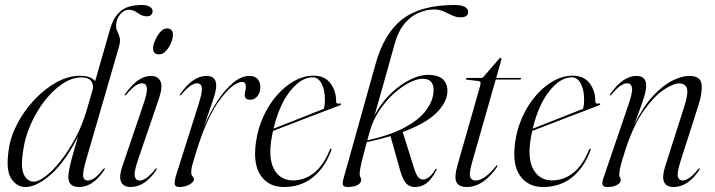

<svg xmlns="http://www.w3.org/2000/svg" viewBox="-20 -742 2866 770"><path d="M398.5 -60Q352.5 8 297.5 8Q254 8 254 -32Q254 -44 257.5 -62.2Q261 -80.5 269.5 -112.2Q278 -144 293.5 -195.5Q242.5 -94.5 185 -43.2Q127.5 8 82 8Q47.5 8 25.2 -25.2Q3 -58.5 14.5 -138.5Q21.5 -192.5 49.2 -245.5Q77 -298.5 118 -342Q159 -385.5 206.2 -411.8Q253.5 -438 300 -438Q324.5 -438 339.2 -432.2Q354 -426.5 361.5 -416.5L422.5 -628.5Q435.5 -674 464.5 -698Q493.5 -722 548.5 -722Q570 -722 581 -714.8Q592 -707.5 592 -697Q592 -688.5 586.2 -682.5Q580.5 -676.5 569 -676.5Q550 -676.5 532.5 -689.8Q515 -703 496 -703Q479 -703 462.8 -685.5Q446.5 -668 445.5 -640Q445.5 -626.5 451 -615.5Q456.5 -604.5 460 -591.2Q463.5 -578 458 -557.5L327 -106Q311 -52 313.5 -35Q316 -18 332.5 -18Q343.5 -18 357.8 -27.2Q372 -36.5 394 -63.5Q397.5 -68 399.5 -67Q401.5 -65.5 398.5 -60ZM73 -138.5Q62 -70 75.8 -41.8Q89.5 -13.5 116.5 -13.5Q134 -13.5 162.2 -34.8Q190.5 -56 221.8 -95Q253 -134 281.8 -187.2Q310.5 -240.5 329 -304.5L352.5 -386Q355.5 -403 345.2 -417.2Q335 -431.5 307 -431.5Q268.5 -431.5 230.2 -405.8Q192 -380 159 -337.5Q126 -295 103 -243Q80 -191 73 -138.5Z M618 -524Q594 -524 594 -548Q594 -561.5 602 -580.2Q610 -599 622.5 -613.5Q635 -628 648.5 -628Q662.5 -628 668 -620.8Q673.5 -613.5 673.5 -604Q673.5 -587.5 665.5 -569Q657.5 -550.5 645 -537.2Q632.5 -524 618 -524ZM532 -96.5Q516.5 -50.5 520.8 -34.2Q525 -18 539.5 -18Q551 -18 565.8 -27.2Q580.5 -36.5 602.5 -63.5Q606 -68 608 -67Q610 -65.5 607 -60Q561 8 504 8Q476 8 466 -12Q456 -32 470.5 -74.5L553.5 -319Q572 -372 569 -390Q566 -408 549.5 -408Q539 -408 524 -398.8Q509 -389.5 486 -362Q483 -358 480.5 -359.5Q479 -360.5 481.5 -364.5Q532.5 -437.5 585.5 -437.5Q612.5 -437.5 623.2 -416.8Q634 -396 617.5 -347Z M701.5 -359.5Q700 -360.5 702.5 -364.5Q753.5 -437.5 807.5 -437.5Q847 -437.5 847 -399.5Q847 -377 834.8 -342.2Q822.5 -307.5 797.5 -233.5Q821.5 -290.5 851.8 -336.8Q882 -383 915 -410.2Q948 -437.5 980.5 -437.5Q1003.5 -437.5 1014.5 -423.5Q1025.5 -409.5 1024 -387.5Q1022.5 -368 1011.2 -355Q1000 -342 984 -342Q961.5 -342 961.5 -361Q961.5 -370 963.8 -377.5Q966 -385 966 -392.5Q966 -413.5 951.5 -413.5Q916.5 -413.5 863.5 -344.2Q810.5 -275 766.5 -132Q758.5 -105 752.8 -86.2Q747 -67.5 747 -51Q747 -39.5 752.5 -34Q758 -28.5 758 -22.5Q758 -13 740.8 -2.5Q723.5 8 699.5 8Q682 8 680.5 -4Q679 -16 687 -41.5L775 -319.5Q792.5 -373.5 789.5 -390.8Q786.5 -408 770.5 -408Q759.5 -408 744.8 -398.8Q730 -389.5 707 -362Q703.5 -358 701.5 -359.5Z M1308.5 -139Q1283 -69.5 1234.8 -30.8Q1186.5 8 1118.5 8Q1057.5 8 1025.8 -37.8Q994 -83.5 1006.5 -172Q1014 -226 1036 -274.2Q1058 -322.5 1090.2 -359.5Q1122.5 -396.5 1160.5 -417.5Q1198.5 -438.5 1238 -438.5Q1282.5 -438.5 1305.5 -407.5Q1328.5 -376.5 1328 -335Q1328 -324 1341.5 -327Q1346.5 -328 1347.5 -325Q1348.5 -322 1344 -320Q1340 -318.5 1318.5 -310.2Q1297 -302 1265.2 -290Q1233.5 -278 1198.2 -264.5Q1163 -251 1130.2 -238.2Q1097.5 -225.5 1075 -217Q1070.5 -197.5 1067.5 -177Q1056.5 -100 1081.5 -59.2Q1106.5 -18.5 1154.5 -18.5Q1200.5 -18.5 1238.8 -48.2Q1277 -78 1302.5 -141Q1304.5 -146 1307.5 -146Q1311 -145.5 1308.5 -139ZM1234 -432Q1187.5 -432 1143.5 -376.5Q1099.5 -321 1077 -226Q1098.5 -234.5 1127.8 -246Q1157 -257.5 1186.8 -269.2Q1216.5 -281 1241.2 -290.8Q1266 -300.5 1278.5 -305.5Q1283 -318.5 1283 -344Q1283 -381.5 1269.5 -406.8Q1256 -432 1234 -432Z M1730.5 -60Q1711.5 -23 1690.8 -7.5Q1670 8 1644 8Q1623 8 1609.5 -5.8Q1596 -19.5 1585.5 -56L1546 -196Q1501 -182.5 1451 -172Q1439 -128.5 1433 -104Q1427 -79.5 1424.8 -66.2Q1422.5 -53 1422.5 -44Q1422.5 -36 1425.5 -31.2Q1428.5 -26.5 1428.5 -21Q1428.5 -7.5 1413.5 0.2Q1398.5 8 1374 8Q1359 8 1355.8 0.8Q1352.5 -6.5 1357 -23.5L1485.5 -483Q1520 -608.5 1594 -665.2Q1668 -722 1803 -722Q1831 -722 1844.2 -714.2Q1857.5 -706.5 1857.5 -694Q1857.5 -672.5 1826 -672.5Q1810 -672.5 1793.5 -680.2Q1777 -688 1759.5 -696Q1742 -704 1722 -704Q1691 -704 1659.8 -691Q1628.5 -678 1603 -648Q1577.5 -618 1563 -567Q1537.5 -474.5 1517 -402Q1496.5 -329.5 1482 -279Q1507.5 -328.5 1546.2 -366Q1585 -403.5 1627.2 -423.8Q1669.5 -444 1706 -441.5Q1745.5 -439 1761.5 -418.2Q1777.5 -397.5 1773.5 -365Q1768 -325.5 1726.5 -285.8Q1685 -246 1595 -212.5L1639 -72.5Q1647.5 -44 1656 -33Q1664.5 -22 1677.5 -22Q1687.5 -22 1700.2 -31.5Q1713 -41 1726 -63Q1728 -66.5 1730.5 -65Q1732 -63.5 1730.5 -60ZM1462 -212Q1457 -193.5 1453 -179Q1546 -200 1602.5 -230.5Q1659 -261 1686.2 -296.2Q1713.5 -331.5 1718 -367Q1725 -422 1681.5 -426Q1657.5 -428 1625.2 -412.5Q1593 -397 1560.2 -367.5Q1527.5 -338 1501 -298.2Q1474.5 -258.5 1462 -212Z M1898.5 -417 1852 -422.5Q1848.5 -423 1848.5 -426Q1848.5 -429.5 1853 -429.5H1908Q1915.5 -429.5 1919 -434L1981.5 -506Q1984.5 -510 1987.5 -510Q1991 -510 1991 -506.5Q1991 -503.5 1989 -497L1970 -429.5H2066Q2070 -429.5 2070 -427Q2070 -423 2063 -423H1968L1873 -90Q1860.5 -46 1866 -32Q1871.5 -18 1887.5 -18Q1922.5 -18 1969 -75.5Q1972 -80 1974 -79Q1976.5 -77.5 1973 -72Q1949 -36 1917.8 -14Q1886.5 8 1852 8Q1820.5 8 1810.8 -11.2Q1801 -30.5 1814 -77L1905 -395.5Q1908 -407 1907 -411.5Q1906 -416 1898.5 -417Z M2348 -139Q2322.5 -69.5 2274.2 -30.8Q2226 8 2158 8Q2097 8 2065.2 -37.8Q2033.5 -83.5 2046 -172Q2053.5 -226 2075.5 -274.2Q2097.5 -322.5 2129.8 -359.5Q2162 -396.5 2200 -417.5Q2238 -438.5 2277.5 -438.5Q2322 -438.5 2345 -407.5Q2368 -376.5 2367.5 -335Q2367.5 -324 2381 -327Q2386 -328 2387 -325Q2388 -322 2383.5 -320Q2379.5 -318.5 2358 -310.2Q2336.5 -302 2304.8 -290Q2273 -278 2237.8 -264.5Q2202.5 -251 2169.8 -238.2Q2137 -225.5 2114.5 -217Q2110 -197.5 2107 -177Q2096 -100 2121 -59.2Q2146 -18.5 2194 -18.5Q2240 -18.5 2278.2 -48.2Q2316.5 -78 2342 -141Q2344 -146 2347 -146Q2350.5 -145.5 2348 -139ZM2273.5 -432Q2227 -432 2183 -376.5Q2139 -321 2116.5 -226Q2138 -234.5 2167.2 -246Q2196.5 -257.5 2226.2 -269.2Q2256 -281 2280.8 -290.8Q2305.5 -300.5 2318 -305.5Q2322.5 -318.5 2322.5 -344Q2322.5 -381.5 2309 -406.8Q2295.5 -432 2273.5 -432Z M2426 -359.5Q2424 -360.5 2427 -364.5Q2478 -437.5 2532 -437.5Q2571.5 -437.5 2571.5 -398.5Q2571.5 -380.5 2562.2 -350.8Q2553 -321 2541.5 -291Q2530 -261 2523.5 -242Q2559 -314 2598.5 -356.8Q2638 -399.5 2676 -418.5Q2714 -437.5 2744.5 -437.5Q2789.5 -437.5 2793.5 -404Q2797.5 -370.5 2780.5 -318L2709.5 -96.5Q2694 -48 2698.8 -33Q2703.5 -18 2717 -18Q2728 -18 2743 -27.5Q2758 -37 2780 -63.5Q2783.5 -68 2785.5 -67Q2787.5 -65.5 2784.5 -60Q2738.5 8 2681.5 8Q2621.5 8 2647.5 -74.5L2724.5 -315.5Q2741.5 -369 2734.5 -388.2Q2727.5 -407.5 2703.5 -407.5Q2680 -407.5 2641.8 -382Q2603.5 -356.5 2562.2 -298.8Q2521 -241 2489 -144Q2472.5 -93 2468 -72.5Q2463.5 -52 2463.5 -42Q2463.5 -35 2466.5 -30.8Q2469.5 -26.5 2469.5 -19.5Q2469.5 -9 2454.8 -0.5Q2440 8 2417 8Q2399 8 2396.5 -1Q2394 -10 2400 -28L2499.5 -319.5Q2518 -373 2514.5 -390.5Q2511 -408 2495 -408Q2484 -408 2469.2 -398.8Q2454.5 -389.5 2431.5 -362Q2428 -358 2426 -359.5Z"/></svg>

Font: Fraunces 144pt S000 Light
Style: Italic
Weight: 300
Italic angle: -16°
Version: Version 1.000; ttfautohint (v1.8.3)